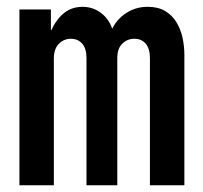

<svg xmlns="http://www.w3.org/2000/svg" viewBox="-20 -549 602 569"><path d="M37.6 0V-521H130.9V-459.5H144L123 -435.1Q136.2 -478 161.9 -503.4Q187.5 -528.8 224.6 -528.8Q258.8 -528.8 284.7 -506.3Q310.5 -483.9 316.9 -445.8L300.8 -464.8H324.2L305.7 -445.8Q316.4 -482.4 347.2 -505.6Q377.9 -528.8 417.5 -528.8Q448.2 -528.8 469 -516.6Q489.7 -504.4 502.4 -483.9Q515.1 -463.4 520.8 -438Q526.4 -412.6 526.4 -385.7V0H424.3V-377Q424.3 -404.3 412.1 -419.2Q399.9 -434.1 377.9 -434.1Q357.4 -434.1 342.5 -419.7Q327.6 -405.3 327.6 -377V0H236.3V-377Q236.3 -405.3 223.6 -419.7Q210.9 -434.1 189.9 -434.1Q169.4 -434.1 154.5 -419.2Q139.6 -404.3 139.6 -375.5V0Z"/></svg>

Font: Reddit Mono SemiBold
Style: Regular
Weight: 600
Monospace: yes
Designer: Stephen Hutchings
Foundry: Reddit
Version: Version 1.014